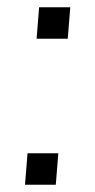

<svg xmlns="http://www.w3.org/2000/svg" viewBox="-20 -510 263 530"><path d="M56 -87H141L134 0H49ZM88 -490H174L167 -403H81Z"/></svg>

Font: Muli Light
Style: Italic
Weight: 300
Italic angle: -4.541°
Designer: Vernon Adams
Foundry: Vernon Adams
Version: Version 2.100; ttfautohint (v1.8.1.43-b0c9)